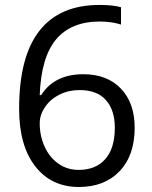

<svg xmlns="http://www.w3.org/2000/svg" viewBox="-20 -744 612 774"><path d="M57.1 -305.2Q57.1 -515.6 138.9 -619.9Q220.7 -724.1 380.9 -724.1Q436 -724.1 467.8 -714.8V-645Q430.2 -657.2 381.8 -657.2Q267.1 -657.2 206.5 -585.7Q146 -514.2 140.1 -360.8H146Q199.7 -444.8 315.9 -444.8Q412.1 -444.8 467.5 -386.7Q522.9 -328.6 522.9 -229Q522.9 -117.7 462.2 -54Q401.4 9.8 297.9 9.8Q187 9.8 122.1 -73.5Q57.1 -156.7 57.1 -305.2ZM296.9 -59.1Q366.2 -59.1 404.5 -102.8Q442.9 -146.5 442.9 -229Q442.9 -299.8 407.2 -340.3Q371.6 -380.9 300.8 -380.9Q256.8 -380.9 220.2 -362.8Q183.6 -344.7 161.9 -313Q140.1 -281.2 140.1 -247.1Q140.1 -196.8 159.7 -153.3Q179.2 -109.9 215.1 -84.5Q251 -59.1 296.9 -59.1Z"/></svg>

Font: f02132580
Style: Regular
Weight: 400
Foundry: Ascender Corporation
Version: Version 1.10